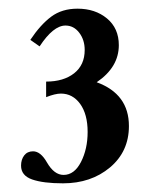

<svg xmlns="http://www.w3.org/2000/svg" viewBox="-20 -672 350 445"><path d="M126 -247.1Q80.1 -247.1 54.4 -256.1Q28.8 -265.1 28.8 -288.1Q28.8 -302.2 36.1 -311.8Q43.5 -321.3 56.6 -321.3Q74.2 -321.3 88.9 -295.4Q105.5 -266.6 127.4 -266.6Q152.3 -266.6 167.7 -296.6Q183.1 -326.7 183.1 -366.2Q183.1 -407.2 165.8 -431.2Q148.4 -455.1 121.1 -455.1Q107.9 -455.1 86.9 -446.8V-482.9Q127.4 -482.9 151.9 -502.2Q176.3 -521.5 176.3 -556.2Q176.3 -579.6 163.6 -596.2Q150.9 -612.8 131.8 -612.8Q103.5 -612.8 71.8 -564.5L50.3 -579.6Q73.7 -614.7 98.6 -633.3Q123.5 -651.9 159.7 -651.9Q200.7 -651.9 228 -629.2Q255.4 -606.4 255.4 -567.4Q255.4 -516.1 204.1 -481.4Q278.8 -454.1 278.8 -379.9Q278.8 -320.8 234.9 -283.9Q190.9 -247.1 126 -247.1Z"/></svg>

Font: Elstob 14pt
Style: Bold
Weight: 700
Designer: Peter S. Baker
Version: Version 1.015